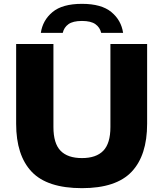

<svg xmlns="http://www.w3.org/2000/svg" viewBox="-20 -969 849 999"><path d="M406.5 10Q226 10 145 -75.2Q64 -160.5 64 -325V-740H258V-308Q258 -223 295 -184.8Q332 -146.5 406.5 -146.5Q480.5 -146.5 517.5 -184.8Q554.5 -223 554.5 -308V-740H745.5V-325Q745.5 -160.5 664.8 -75.2Q584 10 406.5 10ZM192.5 -798Q202 -863.5 253.2 -906.2Q304.5 -949 406.5 -949Q508 -949 559.5 -906.2Q611 -863.5 620.5 -798H506.5Q500 -826.5 476.5 -843.2Q453 -860 406.5 -860Q359.5 -860 336.2 -843.2Q313 -826.5 306.5 -798Z"/></svg>

Font: Encode Sans Semi Expanded ExtraBold
Style: Regular
Weight: 800
Width: 6
Designer: Multiple Designers
Foundry: Impallari Type
Version: Version 3.000; ttfautohint (v1.8.3) -l 8 -r 50 -G 200 -x 14 